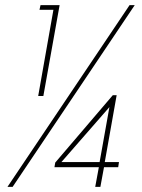

<svg xmlns="http://www.w3.org/2000/svg" viewBox="-20 -724 552 744"><path d="M9 0 482 -704H502L29 0ZM386 -96H441L438 -76H383L369 0H349L363 -76H191L194 -94L417 -355H432ZM218 -96H366L404 -309ZM128 -352 187 -686H133L137 -704H211L148 -352Z"/></svg>

Font: Poppins Variable
Style: Italic
Weight: 100
Italic angle: -10°
Designer: Jonny Pinhorn
Foundry: Indian Type Foundry
Version: Version 6.000